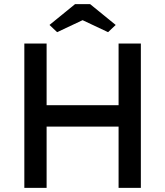

<svg xmlns="http://www.w3.org/2000/svg" viewBox="-20 -911 801 931"><path d="M555 -700H663V0H555ZM98 -700H206V0H98ZM145 -401H603V-297H145ZM220 -790 344 -891H417L541 -790L504 -755L366 -820H395L257 -755Z"/></svg>

Font: Easer Grotesk Variable
Style: Regular
Weight: 400
Designer: Boardeaser, Bonnie Shaver-Troup, Thomas Jockin
Foundry: Lexend
Version: Version 1.001;Glyphs 3.1.2 (3151)